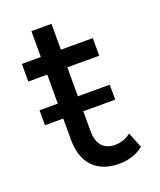

<svg xmlns="http://www.w3.org/2000/svg" viewBox="-124 -724 673 809"><g transform="rotate(-20 212.0 -320.0)"><path d="M381 -31 353 -100C333 -83.3 309.3 -75 282 -75C256.7 -75 237.3 -82.7 224 -98C210.7 -113.3 204 -135.3 204 -164V-451H347V-530H204V-646H114V-530H29V-451H114V-160C114 -106.7 127.8 -65.7 155.5 -37C183.2 -8.3 222 6 272 6C292.7 6 312.7 2.8 332 -3.5C351.3 -9.8 367.7 -19 381 -31ZM32 -321V-254H347V-321Z"/></g></svg>

Font: Rookery
Style: Regular
Weight: 400
Designer: Ryan Kimball / Julieta Ulanovsky
Foundry: Motorola Mobility LLC.
Version: Version 1.0